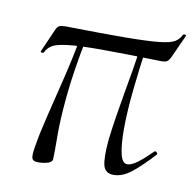

<svg xmlns="http://www.w3.org/2000/svg" viewBox="-58 -484 560 554"><g transform="rotate(10 222.5 -207.5)"><path d="M308 9Q284 9 278 -12.5Q272 -34 277 -89Q281 -123 286.5 -157.5Q292 -192 298 -226.5Q304 -261 310 -295.5Q316 -330 320 -364L330 -372Q334 -374 335.5 -370.5Q337 -367 337 -365Q329 -309 322 -243Q315 -177 315 -124Q315 -82 321 -55Q327 -28 342 -28Q354 -28 372 -41.5Q390 -55 412 -77Q415 -81 419.5 -77Q424 -73 420 -69Q386 -32 360 -11.5Q334 9 308 9ZM87 11Q71 11 69 0Q67 -11 73 -42Q78 -73 91 -126Q104 -179 119.5 -242.5Q135 -306 146 -368L163 -366Q143 -266 136 -193.5Q129 -121 129.5 -75Q130 -29 129 -6Q129 0 123.5 3.5Q118 7 108.5 9Q99 11 87 11ZM49 -304Q48 -302 43.5 -302.5Q39 -303 40 -306L69 -372Q74 -384 80.5 -386.5Q87 -389 98 -389Q209 -387 273.5 -387.5Q338 -388 371 -391.5Q404 -395 416.5 -402.5Q429 -410 435 -423Q437 -426 441.5 -425.5Q446 -425 444 -421L415 -357Q409 -344 403.5 -341Q398 -338 387 -338Q276 -341 211 -341Q146 -341 113 -337Q80 -333 67.5 -325Q55 -317 49 -304Z"/></g></svg>

Font: Cormorant Light
Style: Italic
Weight: 300
Italic angle: -10°
Designer: Christian Thalmann (Catharsis Fonts)
Foundry: Catharsis Fonts
Version: Version 4.000